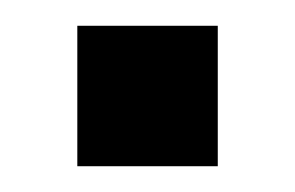

<svg xmlns="http://www.w3.org/2000/svg" viewBox="-20 -493 229 149"><path d="M40 -364V-473H149V-364Z"/></svg>

Font: Big Shoulders Stencil Text Black
Style: Regular
Weight: 900
Designer: Patric King
Foundry: XO Type Co
Version: Version 1.000